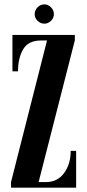

<svg xmlns="http://www.w3.org/2000/svg" viewBox="-20 -860 400 880"><path d="M30.5 0V-25.5L195.5 -674.5H168.5Q110 -674.5 86.2 -634.2Q62.5 -594 62.5 -533H37V-700H323V-675L157 -25.5H191Q243 -25.5 273.5 -66.5Q304 -107.5 304 -168.5H329V0ZM183.5 -751.5Q165.5 -751.5 152.2 -764.5Q139 -777.5 139 -795Q139 -813.5 152.2 -826.8Q165.5 -840 183.5 -840Q200 -840 213.5 -826.8Q227 -813.5 227 -795Q227 -777.5 213.5 -764.5Q200 -751.5 183.5 -751.5Z"/></svg>

Font: Imbue 50pt
Style: Bold
Weight: 700
Designer: Tyler Finck
Foundry: Etcetera Type Company
Version: Version 1.102; ttfautohint (v1.8.3)